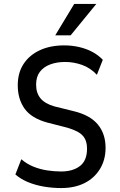

<svg xmlns="http://www.w3.org/2000/svg" viewBox="-20 -944 608 973"><path d="M290 9Q245 9 201.5 1.5Q158 -6 121 -21.5Q84 -37 58 -60L88 -137Q116 -113 149.5 -99.5Q183 -86 219 -80.5Q255 -75 290 -75Q349 -75 385 -102.5Q421 -130 421 -190Q421 -221 410 -241.5Q399 -262 375.5 -275Q352 -288 317 -298L219 -323Q139 -345 104.5 -393.5Q70 -442 70 -512Q70 -575 99.5 -620Q129 -665 182 -689.5Q235 -714 305 -714Q345 -714 381.5 -705.5Q418 -697 448 -681Q478 -665 501 -641L471 -565Q438 -600 396 -615Q354 -630 310 -630Q268 -630 234.5 -617.5Q201 -605 182 -580Q163 -555 163 -515Q163 -473 185 -446Q207 -419 255 -405L352 -381Q436 -361 475.5 -313.5Q515 -266 515 -195Q515 -134 486.5 -87.5Q458 -41 408 -16Q358 9 290 9ZM260 -765 356 -924H468L338 -765Z"/></svg>

Font: Nunito Sans 7pt Condensed Medium
Style: Regular
Weight: 500
Width: 3
Designer: Vernon Adams
Foundry: Vernon Adams
Version: Version 3.101;gftools[0.9.27]